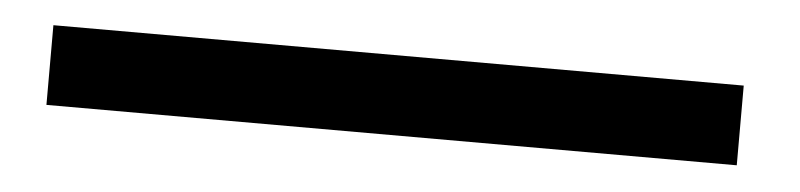

<svg xmlns="http://www.w3.org/2000/svg" viewBox="-24 5 725 174"><g transform="rotate(5 339.0 92.0)"><path d="M20 128V55.5H648V128Z"/></g></svg>

Font: Epilogue Medium
Style: Regular
Weight: 500
Designer: Tyler Finck
Foundry: Etcetera Type Co
Version: Version 2.111; ttfautohint (v1.8.3)